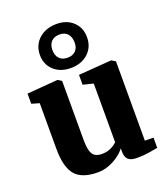

<svg xmlns="http://www.w3.org/2000/svg" viewBox="-157 -977 958 1099"><g transform="rotate(-20 322.5 -428.0)"><path d="M487.5 10Q451 10 435 -5.5Q419 -21 419 -50.5V-73.5Q404 -53 377.2 -33.5Q350.5 -14 317.8 -1.5Q285 11 250.5 11Q153.5 11 112.5 -37.2Q71.5 -85.5 71.5 -198V-475L24.5 -488.5V-550.5L211.5 -565.5H213L235.5 -551V-194.5Q235.5 -151.5 242.2 -126.5Q249 -101.5 264.8 -90.8Q280.5 -80 307.5 -80Q331 -80 349 -86.2Q367 -92.5 380 -101.2Q393 -110 400.5 -117.5V-475L338 -490.5V-550.5L535.5 -565.5H539.5L563.5 -551V-67.5L616 -67V-5Q597.5 -1.5 563.8 4.2Q530 10 487.5 10ZM308.5 -603Q244.5 -603 205 -640.2Q165.5 -677.5 166.5 -736Q168 -795 209.5 -831.8Q251 -868.5 316.5 -868.5Q379 -868.5 417.5 -831.2Q456 -794 455 -735.5Q454.5 -677 413.8 -640Q373 -603 308.5 -603ZM311 -665Q342.5 -665 360.2 -682.8Q378 -700.5 378 -732.5Q378 -767 360.8 -786.5Q343.5 -806 312 -806Q279.5 -806 261.5 -787.5Q243.5 -769 243.5 -736Q243.5 -702.5 261.2 -683.8Q279 -665 311 -665Z"/></g></svg>

Font: Merriweather 24pt Black
Style: Regular
Weight: 900
Designer: Eben Sorkin
Foundry: Eben Sorkin
Version: Version 2.100